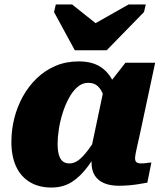

<svg xmlns="http://www.w3.org/2000/svg" viewBox="-20 -827 734 860"><path d="M315 -602H458L625 -773L633 -807H556L360 -696L446 -693L303 -807H230L222 -773ZM514 -329 459 -336Q453 -372 443.5 -399Q434 -426 418 -441Q402 -456 375 -456Q348 -456 326.5 -437Q305 -418 288.5 -387.5Q272 -357 260.5 -320.5Q249 -284 243.5 -248Q238 -212 238 -183Q238 -152 244 -132.5Q250 -113 261.5 -104Q273 -95 291 -95Q313 -95 333 -110.5Q353 -126 376 -157Q399 -188 429 -235L446 -198Q409 -130 375 -83.5Q341 -37 302 -12Q263 13 210 13Q154 13 113.5 -11.5Q73 -36 52 -81.5Q31 -127 31 -191Q31 -245 44 -297Q57 -349 82.5 -395Q108 -441 145 -476.5Q182 -512 229 -532Q276 -552 332 -552Q397 -552 436 -523.5Q475 -495 493.5 -445.5Q512 -396 514 -329ZM675 -546 607 -228Q600 -196 595 -174.5Q590 -153 587.5 -139Q585 -125 585 -118Q585 -105 592 -100Q599 -95 612 -95Q626 -95 638 -97Q650 -99 658 -99L640 -9Q623 -6 602.5 -2.5Q582 1 559 3Q536 5 511 5Q474 5 446.5 -6.5Q419 -18 404.5 -41Q390 -64 390 -99Q390 -106 390.5 -116Q391 -126 392 -141L382 -130L444 -424L455 -435L542 -546Z"/></svg>

Font: Roboto Serif 20pt ExtraBold
Style: Italic
Weight: 800
Italic angle: -10°
Version: Version 1.007